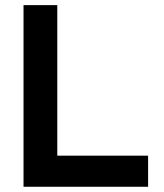

<svg xmlns="http://www.w3.org/2000/svg" viewBox="-20 -713 626 733"><path d="M69.8 0V-693.4H198.7V-118.7H545.4V0Z"/></svg>

Font: Cascadia Code NF
Style: Bold
Weight: 700
Monospace: yes
Designer: Aaron Bell
Foundry: Saja Typeworks
Version: Version 2404.023; ttfautohint (v1.8.4)